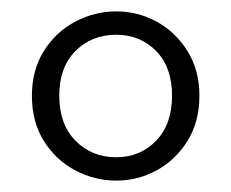

<svg xmlns="http://www.w3.org/2000/svg" viewBox="-20 -787 406 337"><path d="M184 -511Q226 -511 254 -540Q282 -569 282 -619Q282 -669 254 -697.5Q226 -726 184 -726Q141 -726 112.5 -697.5Q84 -669 84 -619Q84 -569 112.5 -540Q141 -511 184 -511ZM184 -470Q146 -470 112 -488Q78 -506 57 -539.5Q36 -573 36 -619Q36 -664 57 -697.5Q78 -731 112 -749Q146 -767 184 -767Q222 -767 255 -749Q288 -731 309 -697.5Q330 -664 330 -619Q330 -573 309 -539.5Q288 -506 255 -488Q222 -470 184 -470Z"/></svg>

Font: Noto Serif KR ExtraLight Black
Style: Regular
Weight: 900
Version: Version 2.003-H1;hotconv 1.1.1;makeotfexe 2.6.0